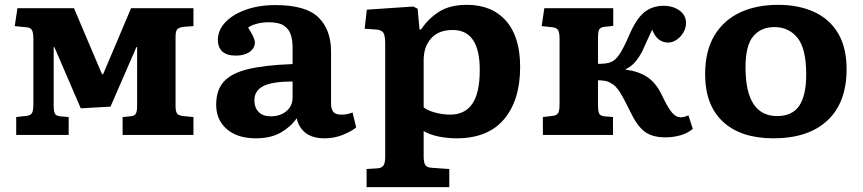

<svg xmlns="http://www.w3.org/2000/svg" viewBox="-20 -558 3570 794"><path d="M47 0V-74L91 -79Q107 -81 112.5 -91Q118 -101 118 -127V-397Q118 -423 112 -433.5Q106 -444 91 -445L41 -450L52 -524H286L401 -253L406 -250L522 -524H780V-450L738 -447Q718 -444 712 -435.5Q706 -427 706 -406V-119Q706 -98 712 -89Q718 -80 738 -78L780 -74V0H487V-74L519 -77Q535 -78 541 -87Q547 -96 547 -119V-363H544L437 -117L314 -110L205 -363H202V-122Q202 -99 206.5 -89Q211 -79 228 -77L264 -74V0Z M1038 14Q962 14 918 -24Q874 -62 874 -125Q874 -186 906 -221Q938 -256 1007.5 -272.5Q1077 -289 1190 -293V-361Q1190 -391 1182.5 -414.5Q1175 -438 1154 -452Q1133 -466 1092 -466Q1066 -466 1043 -460Q1020 -454 1006 -444Q1021 -421 1027.5 -406Q1034 -391 1034 -382Q1034 -359 1012.5 -343.5Q991 -328 955 -328Q918 -328 899.5 -345Q881 -362 881 -393Q881 -433 911.5 -465.5Q942 -498 996 -517.5Q1050 -537 1119 -537Q1245 -537 1297 -486Q1349 -435 1349 -345V-129Q1349 -108 1358 -96Q1367 -84 1391 -84Q1404 -84 1415 -86Q1426 -88 1438 -93L1453 -31Q1432 -14 1397 0Q1362 14 1323 14Q1272 14 1243.5 -8.5Q1215 -31 1207 -69Q1183 -34 1141.5 -10Q1100 14 1038 14ZM1100 -77Q1139 -77 1164.5 -98.5Q1190 -120 1190 -155V-221Q1108 -221 1070 -202.5Q1032 -184 1032 -143Q1032 -113 1049.5 -95Q1067 -77 1100 -77Z M1496 216V141L1542 138Q1557 137 1565 127.5Q1573 118 1573 89V-375Q1573 -409 1566 -421.5Q1559 -434 1535 -436L1488 -439L1497 -518L1689 -531L1707 -522L1715 -436H1721Q1752 -482 1796.5 -510Q1841 -538 1911 -538Q2014 -538 2072.5 -472Q2131 -406 2131 -281Q2131 -144 2064.5 -65Q1998 14 1868 14Q1830 14 1793.5 6.5Q1757 -1 1732 -16V89Q1732 113 1738.5 124Q1745 135 1767 136L1838 141V216ZM1842 -84Q1902 -84 1933 -128.5Q1964 -173 1964 -269Q1964 -434 1852 -434Q1794 -434 1763 -399.5Q1732 -365 1732 -309V-114Q1748 -101 1779.5 -92.5Q1811 -84 1842 -84Z M2732 10Q2677 10 2645.5 -14Q2614 -38 2586 -97Q2562 -147 2544 -176Q2526 -205 2505 -215Q2493 -222 2479.5 -224Q2466 -226 2453 -226V-122Q2453 -99 2457.5 -89Q2462 -79 2479 -77L2515 -74V0H2225V-74L2267 -79Q2283 -81 2288.5 -91Q2294 -101 2294 -127V-397Q2294 -423 2288 -433Q2282 -443 2267 -445L2220 -450L2231 -524H2516V-451L2479 -447Q2462 -445 2457.5 -435Q2453 -425 2453 -403V-294Q2470 -294 2484 -295.5Q2498 -297 2510 -303Q2527 -311 2542.5 -334.5Q2558 -358 2581 -410Q2610 -479 2643.5 -506.5Q2677 -534 2724 -534Q2763 -534 2790 -514.5Q2817 -495 2817 -463Q2817 -442 2806 -423.5Q2795 -405 2778 -393.5Q2761 -382 2743 -382Q2722 -382 2705.5 -394Q2689 -406 2677 -435Q2668 -417 2658 -394.5Q2648 -372 2636 -346Q2623 -321 2607.5 -302.5Q2592 -284 2568 -272V-270Q2621 -263 2656.5 -239.5Q2692 -216 2716 -167Q2741 -114 2758 -93.5Q2775 -73 2795 -73Q2809 -73 2827 -81L2845 -25Q2824 -7 2794 1.5Q2764 10 2732 10Z M3178 14Q3044 14 2970 -54.5Q2896 -123 2896 -251Q2896 -347 2934 -410.5Q2972 -474 3039.5 -506Q3107 -538 3198 -538Q3282 -538 3346 -509Q3410 -480 3445.5 -421Q3481 -362 3481 -272Q3481 -134 3402 -60Q3323 14 3178 14ZM3194 -78Q3256 -78 3285 -120.5Q3314 -163 3314 -250Q3314 -357 3278 -401.5Q3242 -446 3182 -446Q3127 -446 3095 -408Q3063 -370 3063 -280Q3063 -78 3194 -78Z"/></svg>

Font: Literata 7pt
Style: Bold
Weight: 700
Designer: Latin by Veronika Burian and Jose Scaglione. Greek by Irene Vlachou. Cyrillic by Vera Evstafieva.
Foundry: TypeTogether
Version: Version 3.002